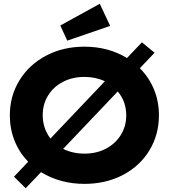

<svg xmlns="http://www.w3.org/2000/svg" viewBox="-20 -963 893 1016"><path d="M54 -28 129 -107Q82 -156 57 -218.5Q32 -281 32 -353Q32 -455 83 -538Q134 -621 224 -668.5Q314 -716 427 -716Q553 -716 652 -656L731 -739L798 -684L720 -602Q769 -553 795 -489.5Q821 -426 821 -353Q821 -250 770.5 -167Q720 -84 630 -37Q540 10 427 10Q299 10 197 -52L116 33ZM648 -353Q648 -426 603 -479L314 -175Q366 -150 427 -150Q491 -150 541 -176.5Q591 -203 619.5 -249Q648 -295 648 -353ZM247 -230 535 -533Q486 -556 427 -556Q363 -556 312.5 -529.5Q262 -503 234 -457Q206 -411 206 -353Q206 -284 247 -230ZM299 -828 508 -943 563 -826 336 -748Z"/></svg>

Font: Lexend Exa HM Xlight
Style: Bold
Weight: 700
Designer: Bonnie Shaver-Troup, Thomas Jockin, Octavio Pardo
Foundry: Lexend
Version: Version 1.091